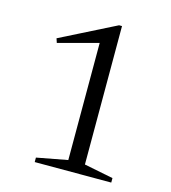

<svg xmlns="http://www.w3.org/2000/svg" viewBox="-103 -764 756 848"><g transform="rotate(15 275.0 -340.0)"><path d="M274.5 -47V-624.5L297 -588.5L91.5 -533.5L85 -553L337 -680H350.5V-47L483.5 -20.5V0H133.5V-20.5Z"/></g></svg>

Font: Newsreader Text
Style: Regular
Weight: 400
Designer: Hugues Gentile
Foundry: Production Type
Version: Version 1.001